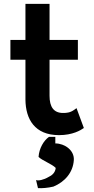

<svg xmlns="http://www.w3.org/2000/svg" viewBox="-20 -688 490 996"><path d="M363 142C366 92 316 56 267 56V22H234C207 41 183 81 180 126C199 145 250 163 269 183C267 207 250 222 232 230C207 245 179 251 167 246L177 288C199 289 227 287 257 280C315 256 359 208 363 142ZM415 -24 377 -127C366 -119 350 -105 325 -103C320 -102 314 -102 307 -102C259 -102 237 -133 237 -191V-378H384V-481H237V-668H112V-481H34V-378H112V-171C113 -70 160 13 286 13C357 13 398 -12 415 -24Z"/></svg>

Font: Bluebird
Style: Regular
Weight: 400
Designer: Jasper
Foundry: Cannot Into Space Fonts
Version: Version 0.98